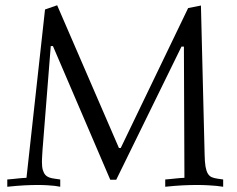

<svg xmlns="http://www.w3.org/2000/svg" viewBox="-20 -713 904 733"><path d="M761.2 -123Q761.7 -94.2 764.6 -77.1Q767.6 -60.1 773.4 -50.3Q779.3 -40.5 788.3 -36.6Q797.4 -32.7 811 -30.8L832 -27.8V0Q821.3 -1.5 806.2 -3.4Q793.5 -4.4 774.9 -5.6Q756.3 -6.8 731.9 -6.8Q707 -6.8 677.2 -5.4Q647.5 -3.9 610.8 0V-27.8Q623.5 -28.8 633.3 -29.8Q643.1 -30.8 651.4 -31.7Q659.7 -32.7 667.5 -33.2Q675.3 -33.7 684.1 -34.2L682.1 -535.2H672.9L423.8 -26.9H400.9L182.1 -537.1H173.8L144 -161.1Q143.1 -153.8 142.6 -144.3Q142.1 -134.8 141.4 -125.2Q140.6 -115.7 140.4 -107.4Q140.1 -99.1 140.1 -94.2Q140.1 -75.2 143.6 -63.7Q147 -52.2 153.1 -45.4Q159.2 -38.6 168.2 -35.4Q177.2 -32.2 189 -30.8L210 -27.8V0Q202.1 -1.5 189.5 -3.4Q178.7 -4.4 162.6 -5.6Q146.5 -6.8 124 -6.8Q101.6 -6.8 73 -5.4Q44.4 -3.9 7.8 0V-27.8Q20.5 -28.8 30.3 -29.8Q40 -30.8 48.3 -31.7Q56.6 -32.7 64.5 -33.2Q72.3 -33.7 81.1 -34.2L151.9 -676.8L198.2 -692.9L434.1 -147.9H440.9L698.2 -682.1L747.1 -691.9Z"/></svg>

Font: Simonetta
Style: Regular
Weight: 400
Version: Version 1.004